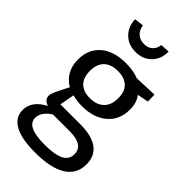

<svg xmlns="http://www.w3.org/2000/svg" viewBox="-305 -855 1174 1174"><g transform="rotate(45 282.0 -268.0)"><path d="M338 -78Q436 -78 486.5 -40.5Q537 -3 537 69Q537 153 467.5 196.5Q398 240 262 240Q144 240 84.5 206.5Q25 173 25 109Q25 31 117 -17Q76 -30 76 -65Q76 -79 85.5 -101Q95 -123 131 -193Q90 -216 68 -256Q46 -296 46 -348Q46 -437 105.5 -488.5Q165 -540 270 -540Q333 -540 382 -521L529 -527L530 -468L458 -454Q488 -415 488 -356Q488 -267 427 -215Q366 -163 265 -163Q221 -163 182 -174L164 -78ZM147 -351Q147 -293 177 -262.5Q207 -232 264 -232Q323 -232 355.5 -263.5Q388 -295 388 -354Q388 -412 357.5 -441.5Q327 -471 269 -471Q210 -471 178.5 -440Q147 -409 147 -351ZM441 77Q441 38 411 18Q381 -2 322 -2H175Q113 40 113 89Q113 127 151.5 146Q190 165 271 165Q358 165 399.5 143.5Q441 122 441 77ZM119 -769 180 -776Q184 -741 207 -720.5Q230 -700 265 -700Q299 -700 320 -719.5Q341 -739 344 -771L404 -774Q405 -710 365.5 -669.5Q326 -629 262 -629Q200 -629 160.5 -668Q121 -707 119 -769Z"/></g></svg>

Font: Bitter Pro Medium
Style: Regular
Weight: 500
Designer: Sol Matas, and Bitter project Authors
Foundry: Sol Matas
Version: Version 1.010